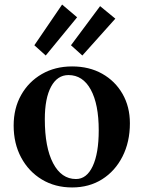

<svg xmlns="http://www.w3.org/2000/svg" viewBox="-20 -809 631 844"><path d="M297 15Q222 15 164 -20Q106 -55 73 -116.5Q40 -178 40 -257Q40 -333 73 -391.5Q106 -450 164 -483.5Q222 -517 297 -517Q372 -517 429 -485Q486 -453 518.5 -396.5Q551 -340 551 -267Q551 -185 518.5 -121Q486 -57 429 -21Q372 15 297 15ZM314 -22Q361 -22 387.5 -78.5Q414 -135 414 -236Q414 -351 379 -415Q344 -479 281 -479Q232 -479 204.5 -428Q177 -377 177 -285Q177 -161 213.5 -91.5Q250 -22 314 -22ZM342 -565 292 -610 420 -782 487 -727ZM181 -565 131 -610 253 -789 319 -733Z"/></svg>

Font: Wittgenstein SemiBold
Style: Regular
Weight: 600
Designer: Jörg Drees
Foundry: Jörg Drees
Version: Version 1.500